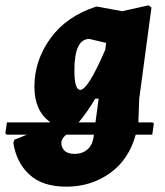

<svg xmlns="http://www.w3.org/2000/svg" viewBox="-56 -504 618 720"><path d="M-31 1 -36 -4 -30 -45H131V-47Q73 -89 73 -179Q73 -277 133 -360Q193 -443 304 -479H310L402 -462L501 -484L512 -476L466 -133L463 -50V-45H515L521 -41L515 1H453Q427 95 356 145.5Q285 196 193 196Q103 196 54 150.5Q5 105 -6 31L-2 20L45 1ZM223 -240Q223 -167 245 -167Q274 -167 339 -318L342 -343L279 -358Q223 -358 223 -240ZM301 -134Q273 -86 239 -45H302L314 -134ZM174 32Q174 49 186 61Q198 73 224 73Q254 73 273.5 55Q293 37 296 1H193L190 3Q174 17 174 32Z"/></svg>

Font: Alegreya Sans Black
Style: Italic
Weight: 900
Italic angle: -7°
Designer: Juan Pablo del Peral
Foundry: Huerta Tipografica
Version: Version 2.007